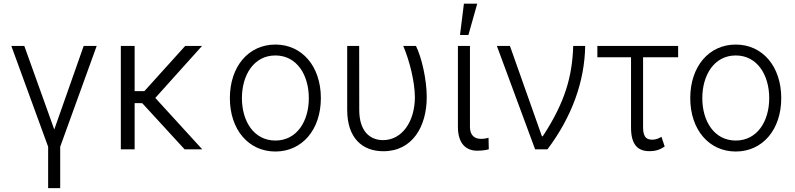

<svg xmlns="http://www.w3.org/2000/svg" viewBox="-20 -788 4197 1013"><path d="M39.8 -545.5 234 -13.8V204.5H297.6V-13.8L490.1 -545.5H421.5L266.3 -104.8L108.3 -545.5Z M690.3 -545.5H617.5V0H690.3V-244L730.5 -243.6L954.2 0H1047.2L799.4 -271.3L1045.8 -545.5H957L741.8 -307.2H690.3Z M1432.9 11.4C1574.2 11.4 1672.9 -104 1672.9 -270.2C1672.9 -437.5 1574.2 -552.9 1432.9 -552.9C1291.5 -552.9 1192.8 -437.5 1192.8 -270.2C1192.8 -104 1291.5 11.4 1432.9 11.4ZM1432.9 -46.5C1319.6 -46.5 1256.4 -148.1 1256.4 -270.2C1256.4 -392.4 1319.6 -495.4 1432.9 -495.4C1546.2 -495.4 1609.4 -392.4 1609.4 -270.2C1609.4 -148.1 1546.2 -46.5 1432.9 -46.5Z M1811.8 -545.5V-209.9C1811.4 -61.1 1889.9 9.9 2002.8 9.9C2157.3 9.9 2231.5 -122.5 2231.5 -275.2C2231.5 -367.9 2204.9 -484.7 2174.7 -545.5H2107.6C2141 -467 2168 -359 2169 -276.3C2169 -147 2101.6 -48.7 2000.7 -48.7C1931.8 -49 1875.4 -95.2 1875.4 -208.5L1875 -545.5Z M2396 -545.5V-118.3C2396 -30.2 2438.9 7.1 2497.5 7.1C2528.4 7.1 2549 2.5 2558.9 -0.4L2557.5 -61.1C2552.2 -58.9 2534.4 -55.4 2517.4 -55.4C2487.9 -55.4 2459.5 -70.3 2459.5 -118.3V-545.5ZM2407 -603.3H2451.3L2497.9 -768.5H2427.6Z M2803.3 0H2868.3C2998.2 -172.6 3064.6 -359.4 3067.5 -545.5H3004.3C2999.3 -386 2962 -249.6 2843.8 -69.2H2839.1L2670.5 -545.5H2601.6Z M3557.9 -545.5H3131.7V-485.8H3309.3V-115.1C3309.3 -27.3 3343 9.6 3405.9 9.6C3432.2 9.6 3458.5 5 3486.9 -15.3L3469.8 -66.4C3458.1 -58.6 3440.7 -51.1 3423.3 -51.1C3398.1 -51.1 3372.9 -56.5 3372.9 -115.4V-485.8H3557.9Z M3861.9 11.4C4003.2 11.4 4101.9 -104 4101.9 -270.2C4101.9 -437.5 4003.2 -552.9 3861.9 -552.9C3720.5 -552.9 3621.8 -437.5 3621.8 -270.2C3621.8 -104 3720.5 11.4 3861.9 11.4ZM3861.9 -46.5C3748.6 -46.5 3685.4 -148.1 3685.4 -270.2C3685.4 -392.4 3748.6 -495.4 3861.9 -495.4C3975.1 -495.4 4038.4 -392.4 4038.4 -270.2C4038.4 -148.1 3975.1 -46.5 3861.9 -46.5Z"/></svg>

Font: Karasuma Gothic
Style: Light
Weight: 300
Designer: Rasmus Andersson / Ryoko Nishizuka
Foundry: rsms
Version: Version 1.00